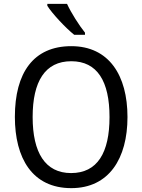

<svg xmlns="http://www.w3.org/2000/svg" viewBox="-20 -964 736 994"><path d="M327 -944H225V-934C249 -895 320 -819 364 -784H420V-795C390 -832 348 -898 327 -944ZM640 -358C640 -574 544 -725 349 -725C153 -725 57 -587 57 -359C57 -145 147 10 349 10C544 10 640 -143 640 -358ZM149 -358C149 -542 213 -647 349 -647C484 -647 547 -543 547 -358C547 -173 484 -68 348 -68C214 -68 149 -174 149 -358Z"/></svg>

Font: Noto Sans Gujarati UI SemiCondensed
Style: Regular
Weight: 400
Width: 4
Designer: Jelle Bosma - Monotype Design Team, Universal Thirst
Foundry: Monotype Imaging Inc.
Version: Version 2.106